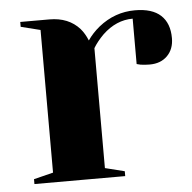

<svg xmlns="http://www.w3.org/2000/svg" viewBox="-43 -548 590 590"><g transform="rotate(-5 252.5 -252.5)"><path d="M40 -15 100 -30V-470L40 -485V-500H130Q189 -500 223 -462Q236 -447 245 -425Q260 -447 282 -465Q332 -505 394 -505Q447 -505 473.5 -480.5Q500 -456 500 -410Q500 -376 479.5 -355.5Q459 -335 425 -335Q411 -335 397 -337L385 -340V-480Q334 -480 292 -440Q272 -420 260 -400V-30L320 -15V0H40Z"/></g></svg>

Font: Yeseva One
Style: Regular
Weight: 400
Designer: Jovanny Lemonad
Foundry: Jovanny Lemonad
Version: Version 2.000